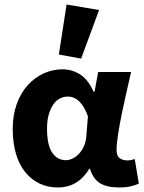

<svg xmlns="http://www.w3.org/2000/svg" viewBox="-20 -813 635 845"><path d="M235 12Q190 12 153.5 -5.5Q117 -23 90.5 -56Q64 -89 50 -137Q36 -185 36 -246Q36 -307 54 -356Q72 -405 102.5 -438.5Q133 -472 172.5 -490Q212 -508 255 -508Q297 -508 332.5 -485.5Q368 -463 392 -409H396L412 -496H557Q547 -453 536 -404.5Q525 -356 515.5 -309.5Q506 -263 499.5 -221.5Q493 -180 493 -152Q493 -127 506.5 -117Q520 -107 541 -107Q556 -107 573 -113L591 -5Q577 2 555.5 7Q534 12 504 12Q451 12 420.5 -6.5Q390 -25 376 -70H373Q323 12 235 12ZM270 -108Q286 -108 302 -116.5Q318 -125 330.5 -139.5Q343 -154 351 -173.5Q359 -193 360 -215L367 -301Q336 -388 278 -388Q261 -388 244.5 -380Q228 -372 215.5 -354.5Q203 -337 195 -310.5Q187 -284 187 -247Q187 -175 209.5 -141.5Q232 -108 270 -108ZM239 -573 273 -793 416 -769 337 -555Z"/></svg>

Font: Giro Regular
Style: Bold
Weight: 700
Designer: Paul D. Hunt
Foundry: Adobe Systems Incorporated
Version: Version 1.000;PS 1.0;hotconv 1.0.88;makeotf.lib2.5.647800